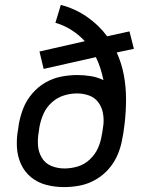

<svg xmlns="http://www.w3.org/2000/svg" viewBox="-20 -755 616 783"><path d="M241 8Q274 8 307 1.5Q340 -5 371 -23Q402 -41 425 -68Q448 -95 461 -127Q474 -159 479 -191L483 -212Q484 -221 485.5 -230.5Q487 -240 488 -249Q494 -300 494 -350.5Q494 -401 485 -449Q476 -497 456 -541L526 -556L508 -627L417 -607Q383 -653 334.5 -686.5Q286 -720 228 -735L206 -662Q241 -652 271.5 -632.5Q302 -613 326 -587L141 -545L158 -474L371 -522Q382 -500 389.5 -476Q397 -452 402 -428Q378 -440 350.5 -444.5Q323 -449 295 -449Q263 -449 229.5 -442.5Q196 -436 165.5 -418.5Q135 -401 111.5 -373.5Q88 -346 75.5 -314.5Q63 -283 57 -250L54 -229Q47 -192 49 -155Q51 -118 65.5 -86Q80 -54 107 -32Q134 -10 169 -1Q204 8 241 8ZM243 -68Q215 -68 190 -78Q165 -88 151 -111Q137 -134 135 -161.5Q133 -189 138 -217L141 -238Q146 -265 157.5 -291Q169 -317 191 -337Q213 -357 240 -365.5Q267 -374 294 -374Q319 -374 342 -366Q365 -358 379.5 -339.5Q394 -321 399 -297.5Q404 -274 402 -249Q400 -232 397 -214L395 -204Q391 -177 379.5 -151Q368 -125 346 -104.5Q324 -84 297 -76Q270 -68 243 -68Z"/></svg>

Font: Iosevka Sparkle Oblique
Style: Regular
Weight: 400
Italic angle: -9°
Designer: Belleve Invis
Foundry: Belleve Invis
Version: Version 4.5.0; ttfautohint (v1.8.3)